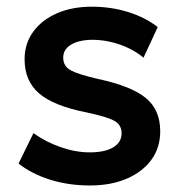

<svg xmlns="http://www.w3.org/2000/svg" viewBox="-20 -540 544 574"><path d="M249 14.5Q184.5 14.5 129.2 -3Q74 -20.5 35.5 -51L80 -142Q117 -115.5 161.5 -100Q206 -84.5 248.5 -84.5Q293.5 -84.5 318.5 -99.5Q343.5 -114.5 343.5 -141.5Q343.5 -167 321.5 -179Q299.5 -191 238.5 -204Q141.5 -223 97.5 -260.2Q53.5 -297.5 53.5 -363Q53.5 -409.5 79.2 -445Q105 -480.5 150.2 -500.2Q195.5 -520 254.5 -520Q312 -520 363.2 -504Q414.5 -488 451.5 -459L409 -367.5Q389.5 -384 364.5 -396Q339.5 -408 311.8 -414.5Q284 -421 257 -421Q217.5 -421 193.2 -407Q169 -393 169 -367.5Q169 -342 191.5 -329.8Q214 -317.5 273 -304Q373 -282.5 416 -247Q459 -211.5 459 -147.5Q459 -98.5 432.5 -62.2Q406 -26 358.8 -5.8Q311.5 14.5 249 14.5Z"/></svg>

Font: Geologica Thin Roman Medium
Style: Regular
Weight: 500
Version: Version 1.010;gftools[0.9.28]